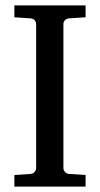

<svg xmlns="http://www.w3.org/2000/svg" viewBox="-20 -691 370 711"><path d="M33.2 0V-43L92.8 -46.9Q103.5 -47.9 108.6 -54.7Q113.8 -61.5 113.8 -68.8V-602.1Q113.8 -609.4 108.6 -615.7Q103.5 -622.1 92.8 -623L33.2 -627V-670.9H296.9V-627L235.8 -623Q225.6 -622.1 220.2 -615.7Q214.8 -609.4 214.8 -602.1V-68.8Q214.8 -61.5 220.2 -54.7Q225.6 -47.9 235.8 -46.9L296.9 -43V0Z"/></svg>

Font: BabelStone Ogham
Style: Italic
Weight: 400
Italic angle: -30°
Designer: Andrew West
Foundry: BabelStone
Version: Version 2.02 March 14, 2022